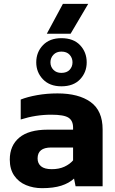

<svg xmlns="http://www.w3.org/2000/svg" viewBox="-20 -971 601 1001"><path d="M224 -795 308 -951H440L348 -795ZM300 -521Q239 -521 204 -557.5Q169 -594 169 -646Q169 -699 204 -735.5Q239 -772 300 -772Q363 -772 397.5 -735.5Q432 -699 432 -646Q432 -594 397.5 -557.5Q363 -521 300 -521ZM300 -591Q328 -591 343 -607Q358 -623 358 -646Q358 -669 343 -685.5Q328 -702 300 -702Q274 -702 258.5 -685.5Q243 -669 243 -646Q243 -623 258.5 -607Q274 -591 300 -591ZM199 10Q154 10 115.5 -6Q77 -22 54 -55.5Q31 -89 31 -139Q31 -212 80.5 -253.5Q130 -295 229 -295H361V-306Q361 -342 337 -357.5Q313 -373 247 -373Q166 -373 88 -348V-452Q123 -466 173.5 -475Q224 -484 280 -484Q390 -484 452.5 -439Q515 -394 515 -296V0H374L366 -40Q340 -16 299.5 -3Q259 10 199 10ZM250 -89Q288 -89 316 -102Q344 -115 361 -135V-202H247Q176 -202 176 -145Q176 -119 194 -104Q212 -89 250 -89Z"/></svg>

Font: Kanit SemiBold
Style: Regular
Weight: 600
Designer: Katatrad Team
Foundry: CadsonDemak
Version: Version 2.000; ttfautohint (v1.8.3)